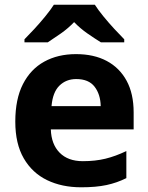

<svg xmlns="http://www.w3.org/2000/svg" viewBox="-20 -786 631 816"><path d="M303 -556Q379 -556 433.5 -527Q488 -498 518 -443Q548 -388 548 -308V-236H196Q198 -173 233.5 -137Q269 -101 332 -101Q385 -101 428 -111.5Q471 -122 517 -144V-29Q477 -9 432.5 0.5Q388 10 325 10Q243 10 180 -20.5Q117 -51 81 -113Q45 -175 45 -269Q45 -365 77.5 -428.5Q110 -492 168 -524Q226 -556 303 -556ZM304 -450Q261 -450 232.5 -422Q204 -394 199 -335H408Q407 -385 382 -417.5Q357 -450 304 -450ZM383 -766Q397 -744 419.5 -716.5Q442 -689 466 -663Q490 -637 508 -619V-606H409Q383 -622 352 -643.5Q321 -665 295 -692Q269 -665 239 -644Q209 -623 183 -606H84V-619Q103 -638 126.5 -663.5Q150 -689 172.5 -716.5Q195 -744 209 -766Z"/></svg>

Font: Noto Sans Bamum
Style: Regular
Weight: 400
Designer: Monotype Design Team
Foundry: Monotype Imaging Inc.
Version: Version 2.001